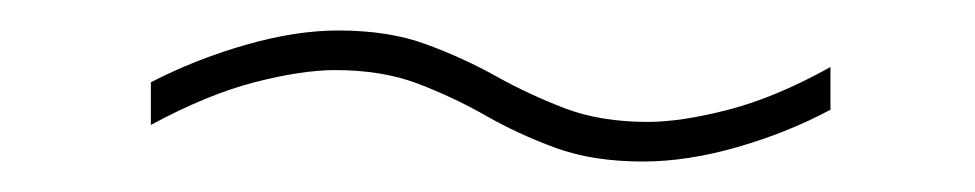

<svg xmlns="http://www.w3.org/2000/svg" viewBox="-20 -410 640 126"><path d="M402 -304Q369 -304 344.5 -313Q320 -322 299 -334Q278 -346 254.5 -355Q231 -364 200 -364Q178 -364 147 -356Q116 -348 79 -328V-356Q108 -371 141 -380.5Q174 -390 202 -390Q235 -390 259.5 -381Q284 -372 305.5 -360Q327 -348 350.5 -339Q374 -330 405 -330Q427 -330 458 -338Q489 -346 525 -366V-338Q497 -323 464 -313.5Q431 -304 402 -304Z"/></svg>

Font: SUSE Thin
Style: Regular
Weight: 250
Designer: Rene Bieder
Foundry: SUSE
Version: Version 1.000